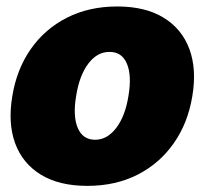

<svg xmlns="http://www.w3.org/2000/svg" viewBox="-20 -573 642 602"><path d="M253.9 9.8Q165 9.8 107.7 -25.6Q50.3 -61 27.3 -124.3Q4.4 -187.5 18.6 -271.5Q32.2 -355.5 76.2 -418.7Q120.1 -481.9 189.5 -517.3Q258.8 -552.7 347.7 -552.7Q436 -552.7 493.4 -517.3Q550.8 -481.9 574 -418.7Q597.2 -355.5 583 -271.5Q569.3 -187.5 525.1 -124.3Q481 -61 411.9 -25.6Q342.8 9.8 253.9 9.8ZM278.3 -134.8Q315.9 -134.8 344.2 -171.6Q372.6 -208.5 382.8 -272.5Q393.6 -336.9 377.7 -373.8Q361.8 -410.6 323.2 -410.2Q285.2 -410.6 257.1 -373.8Q229 -336.9 218.8 -272.5Q208 -208.5 223.9 -171.6Q239.7 -134.8 278.3 -134.8Z"/></svg>

Font: Inter Tight Black
Style: Italic
Weight: 900
Italic angle: -9.39999°
Designer: Rasmus Andersson
Foundry: rsms
Version: Version 3.004; ttfautohint (v1.8.4.7-5d5b)